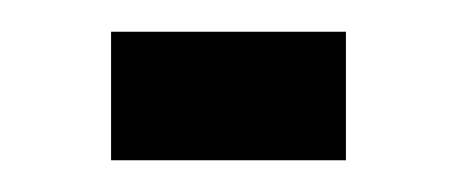

<svg xmlns="http://www.w3.org/2000/svg" viewBox="-20 -346 287 121"><path d="M50 -245V-326H198V-245Z"/></svg>

Font: Saira Ultra Condensed SemiBold
Style: Regular
Weight: 600
Width: 1
Designer: Hector Gatti with collaboration of the Omnibus-Type team
Foundry: Omnibus-Type
Version: Version 1.001; ttfautohint (v1.8)